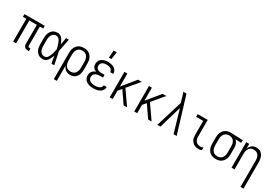

<svg xmlns="http://www.w3.org/2000/svg" viewBox="66 -1964 4868 3391"><g transform="rotate(30 2500.0 -268.0)"><path d="M438 8H418Q400 8 382.5 3.5Q365 -1 352 -13Q339 -25 333 -42Q327 -59 327 -77V-465H173V0H112V-465H43V-520H457V-465H388V-77Q388 -71 389.5 -65Q391 -59 395.5 -55Q400 -51 406 -49Q412 -47 418 -47H438Z M721 8Q695 8 670 2Q645 -4 624 -19Q603 -34 588.5 -55Q574 -76 565 -100Q556 -124 553 -149.5Q550 -175 550 -200V-320Q550 -345 553 -370.5Q556 -396 565 -420Q574 -444 588.5 -465Q603 -486 624 -501Q645 -516 670 -522Q695 -528 721 -528Q740 -528 758 -521.5Q776 -515 791 -503Q806 -491 817 -475.5Q828 -460 837 -443.5Q846 -427 853 -409.5Q860 -392 866 -374Q872 -410 878 -446.5Q884 -483 891 -520H948Q935 -456 922.5 -391.5Q910 -327 896 -263Q911 -198 923.5 -132Q936 -66 950 0H893Q886 -38 879.5 -76Q873 -114 867 -152Q861 -134 854 -116Q847 -98 838 -80.5Q829 -63 818 -47Q807 -31 792 -18.5Q777 -6 758.5 1Q740 8 721 8ZM721 -47Q737 -47 752.5 -55Q768 -63 779 -76Q790 -89 797.5 -104Q805 -119 811.5 -134.5Q818 -150 823 -166Q828 -182 832 -198Q836 -214 840 -230.5Q844 -247 847 -264Q844 -280 840 -296Q836 -312 832 -327.5Q828 -343 822.5 -358.5Q817 -374 811 -389.5Q805 -405 797 -419.5Q789 -434 778 -446Q767 -458 752 -465.5Q737 -473 721 -473Q703 -473 685.5 -467.5Q668 -462 655 -450Q642 -438 633 -422.5Q624 -407 619 -390Q614 -373 612.5 -355.5Q611 -338 611 -320V-200Q611 -182 612.5 -164.5Q614 -147 619 -130Q624 -113 633 -97.5Q642 -82 655 -70Q668 -58 685.5 -52.5Q703 -47 721 -47Z M1066 215V-320Q1066 -347 1070 -373Q1074 -399 1084.5 -423.5Q1095 -448 1112 -469Q1129 -490 1152 -503.5Q1175 -517 1201 -522.5Q1227 -528 1254 -528Q1281 -528 1307 -522.5Q1333 -517 1356 -503.5Q1379 -490 1396 -469Q1413 -448 1423.5 -423.5Q1434 -399 1438 -373Q1442 -347 1442 -320V-200Q1442 -175 1439 -150Q1436 -125 1428 -101Q1420 -77 1405.5 -56Q1391 -35 1371 -20Q1351 -5 1326.5 1.5Q1302 8 1277 8Q1252 8 1227.5 1.5Q1203 -5 1183.5 -19.5Q1164 -34 1149.5 -54.5Q1135 -75 1127 -98V215ZM1254 -47Q1273 -47 1291.5 -51.5Q1310 -56 1325.5 -66.5Q1341 -77 1352 -92.5Q1363 -108 1369.5 -126Q1376 -144 1378.5 -162.5Q1381 -181 1381 -200V-320Q1381 -339 1378.5 -357.5Q1376 -376 1369.5 -394Q1363 -412 1352 -427.5Q1341 -443 1325.5 -453.5Q1310 -464 1291.5 -468.5Q1273 -473 1254 -473Q1235 -473 1216.5 -468.5Q1198 -464 1182.5 -453.5Q1167 -443 1156 -427.5Q1145 -412 1138.5 -394Q1132 -376 1129.5 -357.5Q1127 -339 1127 -320V-200Q1127 -181 1129.5 -162.5Q1132 -144 1138.5 -126Q1145 -108 1156 -93Q1167 -78 1182.5 -67Q1198 -56 1216.5 -51.5Q1235 -47 1254 -47Z M1747 8Q1724 8 1700.5 5Q1677 2 1654.5 -5.5Q1632 -13 1612 -26Q1592 -39 1577.5 -57.5Q1563 -76 1556.5 -99Q1550 -122 1550 -146Q1550 -167 1556 -188Q1562 -209 1575.5 -225.5Q1589 -242 1607.5 -253.5Q1626 -265 1647 -271Q1629 -278 1613.5 -288.5Q1598 -299 1586.5 -314Q1575 -329 1570.5 -347.5Q1566 -366 1566 -384Q1566 -406 1572 -427.5Q1578 -449 1591 -466.5Q1604 -484 1622.5 -496Q1641 -508 1661.5 -515.5Q1682 -523 1703.5 -525.5Q1725 -528 1747 -528Q1768 -528 1789 -525.5Q1810 -523 1830 -516.5Q1850 -510 1868.5 -499Q1887 -488 1900.5 -472Q1914 -456 1921 -435.5Q1928 -415 1928 -394V-389H1867V-392Q1867 -412 1855 -429.5Q1843 -447 1825.5 -456.5Q1808 -466 1787.5 -469.5Q1767 -473 1747 -473Q1726 -473 1705 -469Q1684 -465 1666 -454Q1648 -443 1637.5 -424Q1627 -405 1627 -383Q1627 -369 1631.5 -355.5Q1636 -342 1645.5 -331.5Q1655 -321 1667.5 -314.5Q1680 -308 1694 -304.5Q1708 -301 1722 -299.5Q1736 -298 1750 -298H1805V-243H1750Q1734 -243 1718 -241.5Q1702 -240 1687 -235.5Q1672 -231 1657.5 -224Q1643 -217 1632 -205.5Q1621 -194 1616 -178.5Q1611 -163 1611 -147Q1611 -131 1616 -115.5Q1621 -100 1631 -88Q1641 -76 1655 -68Q1669 -60 1684.5 -55.5Q1700 -51 1715.5 -49Q1731 -47 1747 -47Q1762 -47 1776.5 -48.5Q1791 -50 1805.5 -53Q1820 -56 1833.5 -62Q1847 -68 1858.5 -77.5Q1870 -87 1876.5 -100.5Q1883 -114 1883 -129V-131H1944V-128Q1944 -105 1935.5 -84Q1927 -63 1912 -46.5Q1897 -30 1877 -19.5Q1857 -9 1835.5 -2.5Q1814 4 1791.5 6Q1769 8 1747 8ZM1719 -600 1729 -751H1792L1770 -600Z M2436 0H2365L2201 -239L2142 -170V0H2082V-520H2142V-255L2360 -520H2436L2238 -284Z M2936 0H2865L2701 -239L2642 -170V0H2582V-520H2642V-255L2860 -520H2936L2738 -284Z M3053 0 3219 -543 3193 -628Q3185 -655 3176.5 -681.5Q3168 -708 3160 -735H3223L3447 0H3384L3250 -457L3116 0Z M3905 8Q3880 8 3855.5 4Q3831 0 3809 -11Q3787 -22 3769 -40Q3751 -58 3739.5 -80Q3728 -102 3724 -126.5Q3720 -151 3720 -176V-465H3575V-520H3780V-176Q3780 -150 3787.5 -125Q3795 -100 3812.5 -81.5Q3830 -63 3855 -55Q3880 -47 3905 -47Q3919 -47 3933 -51Q3947 -55 3958 -63V-8Q3947 0 3933 4Q3919 8 3905 8Z M4246 8Q4219 8 4193 2.5Q4167 -3 4144 -16.5Q4121 -30 4104 -51Q4087 -72 4076.5 -96.5Q4066 -121 4062 -147Q4058 -173 4058 -200V-320Q4058 -346 4061.5 -371.5Q4065 -397 4075 -420.5Q4085 -444 4101 -464.5Q4117 -485 4138.5 -499Q4160 -513 4184.5 -520.5Q4209 -528 4235 -528H4250L4494 -520V-465L4376 -469Q4392 -455 4403.5 -437.5Q4415 -420 4422 -401Q4429 -382 4431.5 -361.5Q4434 -341 4434 -320V-200Q4434 -173 4430 -147Q4426 -121 4415.5 -96.5Q4405 -72 4388 -51Q4371 -30 4348 -16.5Q4325 -3 4299 2.5Q4273 8 4246 8ZM4246 -47Q4265 -47 4283.5 -51.5Q4302 -56 4317.5 -66.5Q4333 -77 4344 -92.5Q4355 -108 4361.5 -126Q4368 -144 4370.5 -162.5Q4373 -181 4373 -200V-320Q4373 -346 4368 -372.5Q4363 -399 4349 -421.5Q4335 -444 4311.5 -457.5Q4288 -471 4261 -472L4250 -473H4241Q4223 -473 4205 -467Q4187 -461 4172.5 -450.5Q4158 -440 4147 -424.5Q4136 -409 4129.5 -392Q4123 -375 4121 -356.5Q4119 -338 4119 -320V-200Q4119 -181 4121.5 -162.5Q4124 -144 4130.5 -126Q4137 -108 4148 -92.5Q4159 -77 4174.5 -66.5Q4190 -56 4208.5 -51.5Q4227 -47 4246 -47Z M4873 215V-320Q4873 -339 4871 -357.5Q4869 -376 4862.5 -393.5Q4856 -411 4845.5 -426.5Q4835 -442 4820 -452.5Q4805 -463 4787 -468Q4769 -473 4750 -473Q4731 -473 4713 -468Q4695 -463 4680 -452.5Q4665 -442 4654.5 -426.5Q4644 -411 4637.5 -393.5Q4631 -376 4629 -357.5Q4627 -339 4627 -320V0H4566V-520H4627V-423Q4635 -446 4648.5 -466Q4662 -486 4681.5 -500.5Q4701 -515 4725 -521.5Q4749 -528 4773 -528Q4798 -528 4822 -521.5Q4846 -515 4865.5 -499.5Q4885 -484 4899 -463Q4913 -442 4920.5 -418Q4928 -394 4931 -369.5Q4934 -345 4934 -320V215Z"/></g></svg>

Font: Iosevka Light
Style: Regular
Weight: 300
Monospace: yes
Designer: Belleve Invis
Foundry: Belleve Invis
Version: Version 32.5.0; ttfautohint (v1.8.4)